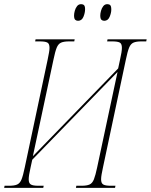

<svg xmlns="http://www.w3.org/2000/svg" viewBox="-42 -903 725 923"><path d="M-22 0 -20 -10H2Q27 -10 40.5 -16Q54 -22 61.5 -40.5Q69 -59 77 -98L187 -616Q191 -636 193.5 -649.5Q196 -663 196 -673Q196 -693 185.5 -698.5Q175 -704 150 -704H127L129 -714H317L315 -704H290Q265 -704 251.5 -698Q238 -692 230.5 -673.5Q223 -655 215 -616L116 -152L526 -574L535 -616Q544 -655 544 -673Q544 -693 533.5 -698.5Q523 -704 498 -704H473L475 -714H663L661 -704H638Q613 -704 599.5 -698Q586 -692 578.5 -673.5Q571 -655 563 -616L453 -98Q449 -79 446.5 -65Q444 -51 444 -41Q444 -22 454.5 -16Q465 -10 490 -10H513L511 0H323L325 -10H350Q375 -10 388.5 -16Q402 -22 409.5 -41Q417 -60 425 -98L523 -557L113 -135L105 -98Q96 -59 96 -41Q96 -22 106.5 -16Q117 -10 142 -10H168L166 0ZM459 -803Q451 -803 445.5 -808Q440 -813 440 -829Q440 -838 443.5 -851Q447 -864 454.5 -873.5Q462 -883 474 -883Q483 -883 488 -878Q493 -873 493 -857Q493 -841 485 -822Q477 -803 459 -803ZM333 -803Q325 -803 319.5 -808Q314 -813 314 -829Q314 -838 317.5 -851Q321 -864 328.5 -873.5Q336 -883 348 -883Q357 -883 362 -878Q367 -873 367 -859Q367 -841 359 -822Q351 -803 333 -803Z"/></svg>

Font: Noto Serif Display ExtraCondensed Thin
Style: Italic
Weight: 100
Width: 2
Italic angle: -12°
Designer: Monotype Design Team
Foundry: Monotype Imaging Inc.
Version: Version 2.009